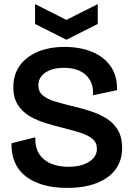

<svg xmlns="http://www.w3.org/2000/svg" viewBox="-20 -903 648 937"><path d="M308 14Q242 14 191.5 -0.5Q141 -15 105.5 -42.5Q70 -70 52.5 -111Q35 -152 36 -204L152 -233Q151 -182 172 -150.5Q193 -119 230 -104Q267 -89 313 -89Q357 -89 388 -100.5Q419 -112 436 -131.5Q453 -151 453 -176Q453 -207 431.5 -225Q410 -243 374.5 -254.5Q339 -266 295 -277Q250 -288 205.5 -301.5Q161 -315 125 -336Q89 -357 67 -391.5Q45 -426 45 -477Q45 -538 75.5 -581.5Q106 -625 162.5 -649.5Q219 -674 295 -674Q372 -674 430.5 -649.5Q489 -625 521 -578Q553 -531 551 -463L434 -438Q436 -471 426.5 -496Q417 -521 398 -538Q379 -555 352.5 -563.5Q326 -572 292 -572Q253 -572 225 -561Q197 -550 182 -531Q167 -512 167 -487Q167 -456 189 -437.5Q211 -419 248 -408Q285 -397 329 -386Q373 -376 416 -362.5Q459 -349 495.5 -327.5Q532 -306 554 -270.5Q576 -235 576 -181Q576 -120 544 -76.5Q512 -33 452 -9.5Q392 14 308 14ZM151 -883 304 -806 457 -883V-786L304 -709L151 -786Z"/></svg>

Font: Bricolage Grotesque 60pt SemiBold
Style: Regular
Weight: 600
Version: Version 1.001;gftools[0.9.33.dev8+g029e19f]